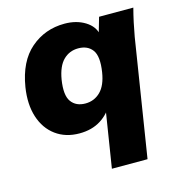

<svg xmlns="http://www.w3.org/2000/svg" viewBox="-109 -614 861 926"><g transform="rotate(-15 322.0 -151.5)"><path d="M336 216 384 -86 403 -91Q381 -45 336.5 -17Q292 11 230 11Q161 11 112 -25Q63 -61 42.5 -125Q22 -189 35 -272Q55 -396 126.5 -457.5Q198 -519 296 -519Q355 -519 398 -492.5Q441 -466 449 -422L440 -418L466 -508H637Q628 -474 620.5 -439Q613 -404 607 -370L514 216ZM295 -121Q339 -121 370 -151.5Q401 -182 411 -246Q423 -323 399.5 -355Q376 -387 329 -387Q285 -387 254.5 -357Q224 -327 213 -262Q201 -186 224.5 -153.5Q248 -121 295 -121Z"/></g></svg>

Font: Mulish ExtraLight Black
Style: Italic
Weight: 900
Italic angle: -9°
Version: Version 3.603